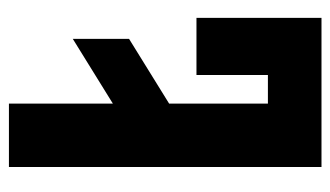

<svg xmlns="http://www.w3.org/2000/svg" viewBox="-175 -565 740 430"><g transform="rotate(-90 195.0 -350.0)"><path d="M113 -301V-427L323 -557V-431ZM36 0V-700H178V-120H242V-280H370V0Z"/></g></svg>

Font: Tektur Condensed SemiBold
Style: Regular
Weight: 600
Width: 3
Designer: Adam Jagosz
Foundry: Adam Jagosz
Version: Version 1.005;gftools[0.9.30]